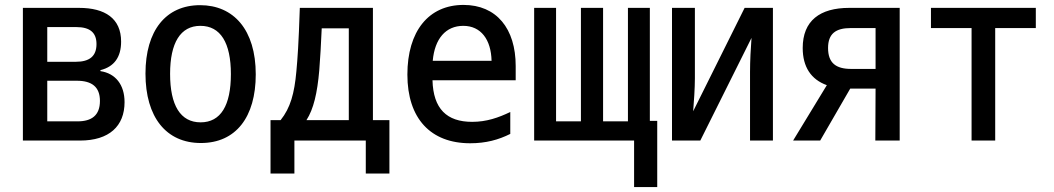

<svg xmlns="http://www.w3.org/2000/svg" viewBox="-20 -571 4280 780"><path d="M73 0H305C424 0 486 -59 486 -156C486 -227 449 -273 388 -282V-286C444 -300 472 -339 472 -402C472 -496 407 -539 301 -539H73ZM172 -320V-461H290C345 -461 372 -439 372 -392C372 -343 344 -320 288 -320ZM172 -78V-243H292C353 -243 386 -218 386 -161C386 -102 352 -78 295 -78Z M796 10C938 10 1019 -95 1019 -269C1019 -450 929 -550 793 -550C654 -550 571 -447 571 -272C571 -95 655 10 796 10ZM795 -74C713 -74 671 -143 671 -271C671 -397 713 -466 794 -466C876 -466 918 -397 918 -270C918 -143 877 -74 795 -74Z M1079 134H1176V0H1466V134H1562V-83H1495V-539H1198C1193 -389 1189 -336 1184 -281C1176 -192 1160 -133 1120 -83H1079ZM1277 -285C1281 -332 1284 -392 1287 -456H1397V-83H1225C1254 -128 1269 -193 1277 -285Z M1890 11C1954 11 2005 -3 2053 -27V-116C2005 -93 1957 -76 1898 -76C1795 -76 1740 -129 1737 -245H2075V-303C2075 -455 1997 -551 1863 -551C1721 -551 1635 -444 1635 -268C1635 -89 1730 11 1890 11ZM1738 -324C1746 -414 1791 -466 1862 -466C1934 -466 1975 -410 1977 -324Z M2150 0H2556V189H2650V-80H2620V-539H2531V-78H2430V-539H2340V-78H2239V-539H2150Z M2710 0H2825L3033 -417C3030 -379 3027 -323 3027 -279V0H3120V-539H3005L2796 -119C2799 -156 2803 -213 2803 -253V-539H2710Z M3202 0H3312L3434 -211H3537L3536 0H3635V-539H3430C3311 -539 3241 -487 3241 -376C3241 -299 3275 -248 3339 -225ZM3438 -291C3376 -291 3344 -315 3344 -376C3344 -434 3375 -457 3436 -457H3537V-291Z M3927 0H4023V-457H4188V-539H3762V-457H3927Z"/></svg>

Font: Noto Sans Mono Condensed Medium
Style: Regular
Weight: 500
Width: 3
Designer: Monotype Design Team
Foundry: Monotype Imaging Inc.
Version: Version 2.014